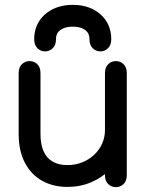

<svg xmlns="http://www.w3.org/2000/svg" viewBox="-20 -760 608 792"><path d="M147 -458Q147 -483 133.5 -495.5Q120 -508 102 -508Q84 -508 70.5 -495.5Q57 -483 57 -458Q57 -424 57 -379.5Q57 -335 57 -290Q57 -245 57 -207Q57 -138 82.5 -89Q108 -40 153.5 -14.5Q199 11 258 11Q311 11 355.5 -8Q400 -27 433 -59.5Q466 -92 484.5 -134.5Q503 -177 503 -224Q503 -242 503 -270.5Q503 -299 503 -332Q503 -365 503 -398Q503 -431 503 -458Q503 -478 494 -490Q485 -502 471.5 -506Q458 -510 444.5 -506Q431 -502 422 -490Q413 -478 413 -458Q413 -432 413 -394Q413 -356 413 -313Q413 -270 413 -228.5Q413 -187 413 -153Q413 -137 413 -119Q413 -101 413 -81Q413 -61 413 -38Q413 -13 426.5 -0.5Q440 12 458 12Q476 12 489.5 -0.5Q503 -13 503 -38Q503 -60 503 -76.5Q503 -93 503 -111Q503 -129 503 -153Q503 -176 503 -216Q503 -256 503 -302Q503 -348 503 -389.5Q503 -431 503 -458Q503 -478 494 -490Q485 -502 471.5 -506Q458 -510 444.5 -506Q431 -502 422 -490Q413 -478 413 -458Q413 -432 413 -397Q413 -362 413 -327Q413 -292 413 -264Q413 -236 413 -224Q413 -194 401.5 -168Q390 -142 369 -122Q348 -102 319.5 -90.5Q291 -79 258 -79Q222 -79 197 -93.5Q172 -108 159.5 -136.5Q147 -165 147 -207Q147 -253 147 -297Q147 -341 147 -382Q147 -423 147 -458ZM121 -599Q121 -574 134.5 -561Q148 -548 166 -548Q184 -548 197.5 -561Q211 -574 211 -599Q211 -616 219.5 -627Q228 -638 243.5 -644Q259 -650 280 -650Q302 -650 317 -644Q332 -638 340.5 -627Q349 -616 349 -599Q349 -574 362.5 -561Q376 -548 394 -548Q412 -548 425.5 -561Q439 -574 439 -599Q439 -628 428.5 -653.5Q418 -679 397 -698.5Q376 -718 347 -729Q318 -740 280 -740Q243 -740 213.5 -729Q184 -718 163 -698.5Q142 -679 131.5 -653.5Q121 -628 121 -599Z"/></svg>

Font: Tilt Neon
Style: Regular
Weight: 400
Designer: Andy Clymer
Foundry: Andy Clymer
Version: Version 1.000